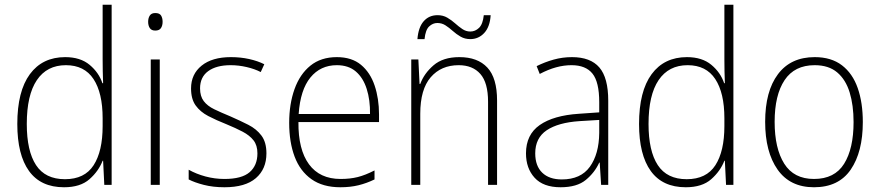

<svg xmlns="http://www.w3.org/2000/svg" viewBox="-20 -780 3714 810"><path d="M250 10Q152 10 102.5 -58.5Q53 -127 53 -257Q53 -395 106 -467Q159 -539 255 -539Q319 -539 358 -506.5Q397 -474 412 -429H415Q413 -481 413 -530V-760H451V0H420L415 -102H413Q396 -58 357.5 -24Q319 10 250 10ZM254 -24Q337 -24 375 -83Q413 -142 413 -248V-281Q413 -388 374.5 -446.5Q336 -505 258 -505Q178 -505 135.5 -442Q93 -379 93 -257Q93 -143 132 -83.5Q171 -24 254 -24Z M635 -725Q653 -725 659.5 -714.5Q666 -704 666 -688Q666 -672 659 -661.5Q652 -651 635 -651Q619 -651 612 -661.5Q605 -672 605 -688Q605 -704 612 -714.5Q619 -725 635 -725ZM654 -529V0H616V-529Z M1104 -133Q1104 -67 1059.5 -28.5Q1015 10 927 10Q879 10 840 0Q801 -10 776 -23V-64Q808 -46 847 -35.5Q886 -25 927 -25Q1000 -25 1033 -53.5Q1066 -82 1066 -133Q1066 -167 1049.5 -188Q1033 -209 1003.5 -224.5Q974 -240 935 -256Q892 -273 858.5 -290.5Q825 -308 805.5 -335Q786 -362 786 -407Q786 -467 830.5 -503Q875 -539 954 -539Q995 -539 1031 -531Q1067 -523 1095 -509L1080 -476Q1055 -489 1021 -497Q987 -505 953 -505Q893 -505 858.5 -480Q824 -455 824 -407Q824 -374 839.5 -353.5Q855 -333 884 -319Q913 -305 952 -289Q993 -271 1027.5 -253.5Q1062 -236 1083 -208Q1104 -180 1104 -133Z M1401 -539Q1464 -539 1503 -506.5Q1542 -474 1560.5 -419Q1579 -364 1579 -297V-265H1239Q1238 -149 1283.5 -87Q1329 -25 1417 -25Q1457 -25 1489 -33Q1521 -41 1560 -61V-23Q1527 -7 1492.5 1.5Q1458 10 1416 10Q1342 10 1294 -24Q1246 -58 1223 -119Q1200 -180 1200 -262Q1200 -341 1222.5 -404Q1245 -467 1289.5 -503Q1334 -539 1401 -539ZM1401 -505Q1332 -505 1289.5 -453Q1247 -401 1240 -299H1541Q1542 -358 1527 -405Q1512 -452 1481 -478.5Q1450 -505 1401 -505Z M1918 -539Q1995 -539 2036 -495Q2077 -451 2077 -356V0H2039V-351Q2039 -431 2006.5 -468Q1974 -505 1915 -505Q1841 -505 1797 -454Q1753 -403 1753 -300V0H1715V-529H1745L1750 -426H1753Q1769 -470 1809 -504.5Q1849 -539 1918 -539ZM1741 -615Q1745 -665 1767.5 -690.5Q1790 -716 1826 -716Q1849 -716 1867 -705.5Q1885 -695 1900 -681.5Q1915 -668 1930.5 -657.5Q1946 -647 1964 -647Q1985 -647 2001 -662.5Q2017 -678 2021 -716H2050Q2047 -667 2023 -641Q1999 -615 1964 -615Q1941 -615 1923 -625.5Q1905 -636 1890 -649.5Q1875 -663 1859.5 -673Q1844 -683 1825 -683Q1806 -683 1790.5 -668.5Q1775 -654 1771 -615Z M2393 -539Q2471 -539 2508.5 -495.5Q2546 -452 2546 -355V0H2516L2510 -94H2508Q2489 -52 2451.5 -21Q2414 10 2345 10Q2272 10 2235.5 -30Q2199 -70 2199 -133Q2199 -212 2257 -252.5Q2315 -293 2422 -300L2508 -306V-349Q2508 -434 2479.5 -469.5Q2451 -505 2391 -505Q2359 -505 2326 -496Q2293 -487 2257 -468L2244 -501Q2278 -518 2315.5 -528.5Q2353 -539 2393 -539ZM2425 -269Q2335 -263 2286.5 -230.5Q2238 -198 2238 -133Q2238 -80 2267.5 -51.5Q2297 -23 2350 -23Q2430 -23 2468.5 -76.5Q2507 -130 2508 -219V-274Z M2873 10Q2775 10 2725.5 -58.5Q2676 -127 2676 -257Q2676 -395 2729 -467Q2782 -539 2878 -539Q2942 -539 2981 -506.5Q3020 -474 3035 -429H3038Q3036 -481 3036 -530V-760H3074V0H3043L3038 -102H3036Q3019 -58 2980.5 -24Q2942 10 2873 10ZM2877 -24Q2960 -24 2998 -83Q3036 -142 3036 -248V-281Q3036 -388 2997.5 -446.5Q2959 -505 2881 -505Q2801 -505 2758.5 -442Q2716 -379 2716 -257Q2716 -143 2755 -83.5Q2794 -24 2877 -24Z M3620 -265Q3620 -139 3569 -64.5Q3518 10 3414 10Q3313 10 3260.5 -64.5Q3208 -139 3208 -266Q3208 -395 3262 -467Q3316 -539 3417 -539Q3487 -539 3532 -504.5Q3577 -470 3598.5 -408.5Q3620 -347 3620 -265ZM3248 -266Q3248 -154 3288.5 -89.5Q3329 -25 3414 -25Q3501 -25 3541 -89Q3581 -153 3581 -265Q3581 -336 3564.5 -390Q3548 -444 3512 -474.5Q3476 -505 3417 -505Q3332 -505 3290 -442Q3248 -379 3248 -266Z"/></svg>

Font: Noto Sans Arabic UI SmCn XLt
Style: Regular
Weight: 200
Width: 4
Designer: Monotype Design Team, Nadine Chahine and Nizar Qandah
Foundry: Monotype Imaging Inc.
Version: Version 2.010; ttfautohint (v1.8.4.7-5d5b)